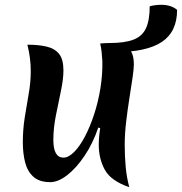

<svg xmlns="http://www.w3.org/2000/svg" viewBox="-20 -758 757 799"><path d="M518 21Q442 -5 416.5 -51Q391 -97 391 -156Q391 -187 397 -225L389 -227Q366 -160 331.5 -109Q297 -58 259.5 -29Q222 0 189 0Q144 0 119 -22.5Q94 -45 84.5 -82.5Q75 -120 75 -166Q75 -219 83 -269.5Q91 -320 99.5 -368Q108 -416 108 -462Q108 -490 104.5 -517Q101 -544 94 -572Q141 -572 174.5 -564Q208 -556 226 -533.5Q244 -511 244 -465Q244 -429 233.5 -379.5Q223 -330 212.5 -277Q202 -224 202 -176Q202 -102 244 -102Q265 -102 288.5 -125.5Q312 -149 333.5 -190Q355 -231 372 -283Q389 -335 398 -391.5Q407 -448 406 -503Q405 -522 403 -540.5Q401 -559 397 -577Q407 -578 417.5 -578.5Q428 -579 436 -579Q480 -579 508.5 -561.5Q537 -544 537 -490Q537 -471 531.5 -434Q526 -397 518.5 -349.5Q511 -302 505 -251.5Q499 -201 499 -154Q499 -108 503 -64Q507 -20 518 21ZM456 -541 436 -579Q499 -579 535.5 -593Q572 -607 587.5 -640.5Q603 -674 603 -732Q627 -738 651 -738Q692 -738 717 -717Q717 -626 653.5 -583.5Q590 -541 456 -541Z"/></svg>

Font: Merienda SemiBold
Style: Regular
Weight: 600
Designer: Eduardo Rodriguez Tunni
Foundry: Eduardo Rodriguez Tunni
Version: Version 2.001; ttfautohint (v1.8.4.7-5d5b)